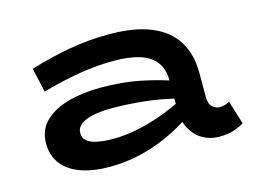

<svg xmlns="http://www.w3.org/2000/svg" viewBox="-75 -606 976 742"><g transform="rotate(-15 413.5 -235.0)"><path d="M720 10Q684 10 654.5 -7Q625 -24 607.5 -56Q590 -88 590 -131V-249Q590 -295 568 -324Q546 -353 504 -366Q462 -379 402 -379Q330 -379 257.5 -366.5Q185 -354 113 -333L91 -430Q171 -455 250 -469Q329 -483 410 -483Q511 -483 577.5 -455.5Q644 -428 676.5 -375.5Q709 -323 709 -249V-153Q709 -124 722 -112Q735 -100 751 -100Q764 -100 774 -103.5Q784 -107 791 -111L820 -17Q804 -7 780 1.5Q756 10 720 10ZM282 13Q216 13 167.5 -4Q119 -21 92.5 -55Q66 -89 66 -138Q66 -191 100.5 -225Q135 -259 193.5 -275.5Q252 -292 323 -292Q414 -292 486 -277Q558 -262 619 -240V-170Q547 -189 480 -196.5Q413 -204 345 -204Q301 -204 269.5 -197Q238 -190 221 -176.5Q204 -163 204 -142Q204 -123 218 -111Q232 -99 259.5 -93.5Q287 -88 323 -88Q364 -88 412.5 -97Q461 -106 514.5 -125Q568 -144 619 -171L617 -96Q571 -64 516 -39Q461 -14 402 -0.5Q343 13 282 13Z"/></g></svg>

Font: BioRhyme SemiExpanded
Style: Bold
Weight: 700
Width: 6
Designer: Aoife Mooney
Foundry: Aoife Mooney Type
Version: Version 1.600;gftools[0.9.33]